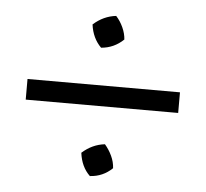

<svg xmlns="http://www.w3.org/2000/svg" viewBox="-41 -554 588 547"><g transform="rotate(5 253.0 -280.5)"><path d="M235 -417Q210 -442 205 -481Q234 -507 270 -511Q282 -498 290 -480.5Q298 -463 299 -446Q272 -420 235 -417ZM34 -251V-310H470V-251ZM235 -50Q210 -74 205 -114Q234 -140 270 -144Q282 -130 290 -113Q298 -96 299 -78Q272 -52 235 -50Z"/></g></svg>

Font: Piazzolla SC
Style: Regular
Weight: 400
Designer: Juan Pablo del Peral
Foundry: Huerta Tipografica
Version: Version 1.330